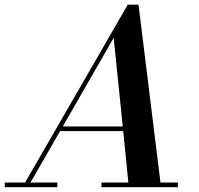

<svg xmlns="http://www.w3.org/2000/svg" viewBox="-66 -784 834 804"><path d="M-46 -19.5H39L469 -764.5H514L606 -19.5H679V0H359V-19.5H471.5L450 -235H185.5L61.5 -19.5H174V0H-46ZM410 -625.5 197 -254.5H448Z"/></svg>

Font: Bodoni* 11pt Medium
Style: Italic
Weight: 500
Italic angle: -13°
Version: Version 2.3